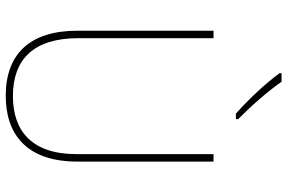

<svg xmlns="http://www.w3.org/2000/svg" viewBox="-186 -805 1001 669"><g transform="rotate(90 314.5 -470.5)"><path d="M265 -951H235V-944C269 -897 328 -834 376 -792H395V-800C352 -842 297 -904 265 -951ZM543 -239V-714H517V-236C517 -81 436 -15 315 -15C187 -15 113 -87 113 -243V-714H87V-240C87 -73 169 10 314 10C447 10 543 -62 543 -239Z"/></g></svg>

Font: Noto Sans Armenian SemiCondensed Thin
Style: Regular
Weight: 100
Width: 4
Designer: Monotype Design Team
Foundry: Monotype Imaging Inc.
Version: Version 2.008